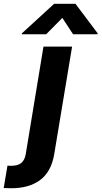

<svg xmlns="http://www.w3.org/2000/svg" viewBox="-124 -792 537 1015"><path d="M391.3 -610.8H262.4L205.6 -697.4L120 -610.8H-9.2L-8.2 -615.8L162.3 -772H274.9L392.4 -615.8ZM-62.9 203.1 -104.4 202.1 -84.5 83.8Q-79.5 84.2 -74.6 84.3Q-69.6 84.5 -64.6 84.5Q-30.2 84.5 -11.7 69.6Q6.7 54.7 12.1 22.7L105.8 -545.5H257.1L162.3 25.2Q145.6 119.7 84.2 162.6Q25.9 203.1 -62.9 203.1Z"/></svg>

Font: Linik Sans
Style: Bold Italic
Weight: 700
Italic angle: 9°
Designer: Fonts by Rasmus Andersson / Changes by Cristiano Sobral with parts from Marc Monis
Foundry: rsms
Version: Version 3.020; ttfautohint (v1.6)